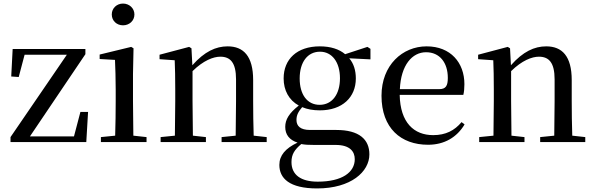

<svg xmlns="http://www.w3.org/2000/svg" viewBox="-20 -797 3336 1077"><path d="M39 0H464L474 -169H431L395 -32H148L459 -493V-522H51L43 -368L85 -365L118 -490H355L39 -28Z M670 -655C705 -655 734 -680 734 -716C734 -751 705 -777 670 -777C635 -777 607 -751 607 -716C607 -680 635 -655 670 -655ZM625 0H802V-28L728 -36L726 -230V-382L729 -526L716 -534L539 -491V-466L625 -461C627 -411 629 -362 629 -294V-230C629 -176 628 -92 626 -36L546 -28V0Z M1301 0H1476V-28L1403 -36C1401 -91 1400 -174 1400 -230V-348C1400 -482 1346 -537 1257 -537C1191 -537 1127 -508 1059 -431L1054 -526L1041 -534L875 -490V-465L960 -459C962 -410 963 -363 963 -295V-230L961 -36L881 -28V0H1135V-28L1062 -36L1060 -230V-398C1121 -458 1177 -479 1216 -479C1272 -479 1304 -446 1304 -352V-230L1302 -36L1223 -28V0Z M1773 -209C1703 -209 1661 -267 1661 -357C1661 -448 1705 -507 1775 -507C1842 -507 1887 -449 1887 -358C1887 -268 1843 -209 1773 -209ZM1774 -178C1900 -178 1976 -251 1976 -357C1976 -402 1964 -441 1939 -470L2058 -464V-523L2041 -534L1916 -493C1883 -521 1835 -537 1774 -537C1646 -537 1571 -465 1571 -357C1571 -290 1601 -235 1656 -205C1601 -162 1580 -126 1580 -85C1580 -42 1603 -12 1649 3C1581 35 1547 75 1547 128C1547 203 1603 260 1759 260C1949 260 2052 166 2052 69C2052 -15 1995 -68 1866 -68H1719C1665 -68 1643 -90 1643 -124C1643 -151 1653 -170 1675 -196C1703 -184 1736 -178 1774 -178ZM1670 11C1690 15 1712 16 1743 16H1863C1944 16 1970 54 1970 96C1970 169 1900 222 1762 222C1668 222 1615 184 1615 112C1615 69 1632 43 1670 11Z M2381 15C2473 15 2543 -27 2586 -99L2569 -112C2530 -65 2480 -39 2410 -39C2303 -39 2225 -108 2222 -265H2579C2583 -281 2585 -301 2585 -325C2585 -445 2508 -537 2373 -537C2238 -537 2120 -432 2120 -260C2120 -78 2229 15 2381 15ZM2223 -297C2229 -432 2292 -504 2370 -504C2446 -504 2492 -446 2492 -360C2492 -316 2481 -297 2444 -297Z M3088 0H3263V-28L3190 -36C3188 -91 3187 -174 3187 -230V-348C3187 -482 3133 -537 3044 -537C2978 -537 2914 -508 2846 -431L2841 -526L2828 -534L2662 -490V-465L2747 -459C2749 -410 2750 -363 2750 -295V-230L2748 -36L2668 -28V0H2922V-28L2849 -36L2847 -230V-398C2908 -458 2964 -479 3003 -479C3059 -479 3091 -446 3091 -352V-230L3089 -36L3010 -28V0Z"/></svg>

Font: Source Han Serif CN Medium
Style: Regular
Weight: 500
Designer: Ryoko NISHIZUKA 西塚涼子 (kana & ideographs); Frank Grießhammer (Latin, Greek & Cyrillic); Wenlong ZHANG 张文龙 (bopomofo); San
Foundry: Adobe
Version: Version 2.002;hotconv 1.1.0;makeotfexe 2.6.0